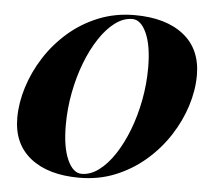

<svg xmlns="http://www.w3.org/2000/svg" viewBox="-52 -778 913 847"><g transform="rotate(5 404.5 -354.0)"><path d="M502 -704Q463 -704 426 -676.5Q389 -649 357 -600.5Q325 -552 301 -489.5Q277 -427 263.5 -356Q250 -285 250 -213Q250 -115 275 -59.5Q300 -4 338 -4Q377 -4 414 -31.5Q451 -59 483 -107.5Q515 -156 539 -218.5Q563 -281 576.5 -352Q590 -423 590 -495Q590 -593 565 -648.5Q540 -704 502 -704ZM34 -226Q34 -292 56 -362Q78 -432 119 -496Q160 -560 218.5 -611Q277 -662 351 -692Q425 -722 511 -722Q649 -722 728 -659.5Q807 -597 807 -481Q807 -415 785 -345.5Q763 -276 721.5 -212Q680 -148 621 -97Q562 -46 488.5 -16Q415 14 329 14Q191 14 112.5 -48.5Q34 -111 34 -226Z"/></g></svg>

Font: Playfair Display Black
Style: Italic
Weight: 900
Italic angle: -14°
Designer: Claus Eggers Sørensen
Foundry: Claus Eggers Sørensen
Version: Version 1.203